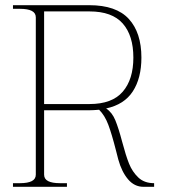

<svg xmlns="http://www.w3.org/2000/svg" viewBox="-20 -720 654 740"><path d="M574 -14V0H533Q498 0 473.5 -29Q449 -58 436 -105L427 -140Q411 -203 397.5 -239Q384 -275 362 -297Q338 -295 324 -295H150V-47Q150 -30 165.5 -22Q181 -14 211 -14H238V0H30V-14H57Q87 -14 102.5 -22Q118 -30 118 -47V-653Q118 -670 102.5 -678Q87 -686 57 -686H30V-700H324Q428 -700 476.5 -647Q525 -594 525 -498Q525 -419 492 -368Q459 -317 389 -302Q412 -287 424.5 -256.5Q437 -226 451 -173Q465 -120 477.5 -89Q490 -58 513 -36Q536 -14 574 -14ZM325 -319Q412 -319 453 -366.5Q494 -414 494 -498Q494 -583 453 -629.5Q412 -676 325 -676H150V-319Z"/></svg>

Font: Taviraj Thin
Style: Regular
Weight: 100
Designer: Katatrad Team
Foundry: CadsonDemak
Version: Version 1.030